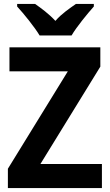

<svg xmlns="http://www.w3.org/2000/svg" viewBox="-20 -954 558 974"><path d="M181 -774H343C368 -817 423 -884 456 -921V-934H365C334 -912 293 -885 261 -848C228 -884 188 -913 158 -934H67V-921C101 -884 156 -816 181 -774ZM497 0V-122H185L489 -616V-714H28V-592H324L20 -98V0Z"/></svg>

Font: Noto Sans Gurmukhi SemiCondensed
Style: Bold
Weight: 700
Width: 4
Designer: Jelle Bosma - Monotype Design Team
Foundry: Monotype Imaging Inc.
Version: Version 2.004